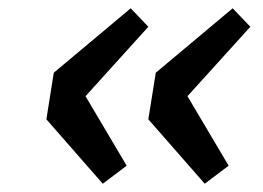

<svg xmlns="http://www.w3.org/2000/svg" viewBox="-20 -486 640 467"><path d="M230 -39.1 92.8 -195.8 110.8 -309.1 297.9 -465.8 340.8 -420.9 188 -252 288.1 -83ZM478 -39.1 340.8 -195.8 358.9 -309.1 545.9 -465.8 588.9 -420.9 436 -252 536.1 -83Z"/></svg>

Font: Office Code Pro Medium Italic
Style: Regular
Weight: 500
Italic angle: -9°
Designer: Nathan Rutzky & Paul D. Hunt
Foundry: Adobe Systems Incorporated
Version: Version 1.004;PS 001.004;hotconv 1.0.70;makeotf.lib2.5.58329